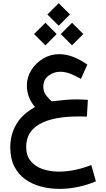

<svg xmlns="http://www.w3.org/2000/svg" viewBox="-20 -857 669 1214"><path d="M351.1 -836.9 422.4 -765.6 351.1 -694.3 279.8 -765.6ZM435.5 -712.9 506.8 -641.6 435.5 -570.3 364.3 -641.6ZM267.1 -712.9 338.4 -641.6 267.1 -570.3 195.3 -641.6ZM535.6 -225.6 529.3 -119.6Q510.7 -120.6 499.3 -120.6Q487.8 -120.6 476.6 -120.6Q314.9 -120.6 230.2 -72.3Q145.5 -23.9 145.5 70.8Q145.5 127 174.3 161.6Q203.1 196.3 249.8 212.2Q296.4 228 350.1 228Q405.8 228 458.7 216.3Q511.7 204.6 557.1 186.5L586.4 289.6Q533.7 312 474.1 324.7Q414.6 337.4 356 337.4Q294.9 337.4 239 322.5Q183.1 307.6 139.4 276.4Q95.7 245.1 70.3 195.1Q44.9 145 44.9 74.7Q44.9 -3.9 81.8 -69.1Q118.7 -134.3 201.7 -180.2Q149.9 -239.7 149.9 -316.4Q149.9 -369.6 178.5 -414.6Q207 -459.5 253.7 -487.1Q300.3 -514.6 354 -514.6Q397.5 -514.6 441.9 -497.6Q486.3 -480.5 532.2 -448.7L491.7 -357.9Q456.5 -378.4 424.6 -390.9Q392.6 -403.3 360.8 -403.3Q319.3 -403.3 286.6 -378.2Q253.9 -353 253.9 -309.6Q253.9 -276.4 272 -253.7Q290 -231 306.6 -216.3Q354.5 -222.2 391.1 -225.3Q427.7 -228.5 465.3 -228.5Q483.9 -228.5 498.5 -227.8Q513.2 -227.1 535.6 -225.6Z"/></svg>

Font: Vazirmatn UI FD Medium
Style: Regular
Weight: 500
Designer: Saber Rastikerdar
Foundry: Saber Rastikerdar
Version: Version 33.003